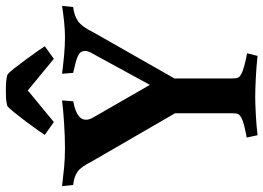

<svg xmlns="http://www.w3.org/2000/svg" viewBox="-146 -750 900 656"><g transform="rotate(-90 304.0 -422.0)"><path d="M245 -274 80 -559Q62 -595 45.5 -607Q29 -619 0 -622L-4 -660Q28 -656 59.5 -653Q91 -650 126 -650Q164 -650 211 -653Q258 -656 289 -660L286 -622Q286 -622 269.5 -618Q253 -614 240 -606Q233 -602 228 -595Q223 -588 223 -578Q223 -566 231 -553L342 -360L448 -554Q458 -571 458 -580Q458 -594 449 -601Q437 -609 414.5 -614.5Q392 -620 383 -622L380 -660Q411 -656 443 -653Q475 -650 505 -650Q529 -650 558 -653Q587 -656 612 -660L608 -622Q580 -619 560.5 -606Q541 -593 521 -552L364 -276V-78Q364 -65 366.5 -59Q369 -53 380 -47Q390 -42 406.5 -37.5Q423 -33 436.5 -30.5Q450 -28 450 -28L441 8Q406 4 365 2Q324 0 301 0Q281 0 241.5 2Q202 4 170 8L162 -29Q162 -29 175 -31.5Q188 -34 204 -38Q220 -42 229 -47Q240 -53 242.5 -59Q245 -65 245 -78ZM171 -719Q174 -724 187 -742.5Q200 -761 216.5 -783Q233 -805 248 -823.5Q263 -842 270 -847Q285 -851 297 -851.5Q309 -852 323 -852Q339 -852 352 -851Q365 -850 376 -847Q383 -843 397.5 -824.5Q412 -806 429 -783Q446 -760 458.5 -742Q471 -724 474 -719L431 -688L323 -777L215 -688Z"/></g></svg>

Font: Buenard
Style: Regular
Weight: 400
Version: Version 2.000